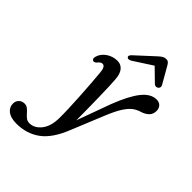

<svg xmlns="http://www.w3.org/2000/svg" viewBox="-373 -814 1187 1187"><g transform="rotate(45 220.0 -221.0)"><path d="M322 -251.5Q365.5 -364 408.5 -417.5Q451.5 -471 501 -471Q524.5 -471 537.8 -457Q551 -443 551 -420Q551 -393.5 535 -376.2Q519 -359 490.5 -349Q463.5 -342 440.5 -325.8Q417.5 -309.5 394 -273Q370.5 -236.5 342.5 -167.5L259 36.5Q214 151.5 148.2 199.8Q82.5 248 -7 248Q-56.5 248 -83 227.8Q-109.5 207.5 -109.5 175Q-109.5 153.5 -95.2 138.8Q-81 124 -58 124Q-41.5 124 -29.2 133.8Q-17 143.5 -6 156.5Q5 169.5 17.8 179.5Q30.5 189.5 48.5 189.5Q91.5 189.5 123.8 149Q156 108.5 157 36.5Q157.5 5.5 155.8 -43Q154 -91.5 150.8 -146.5Q147.5 -201.5 143.8 -253.2Q140 -305 136.5 -341.5Q132.5 -391 108.5 -391Q94 -391 80 -373Q68.5 -359 55.5 -362Q49 -364 46 -371.5Q43 -379 47.5 -393Q57.5 -425 89.2 -447Q121 -469 162 -469Q191 -469 210 -447.2Q229 -425.5 232.5 -380Q234.5 -357.5 236 -317.8Q237.5 -278 238.5 -229Q239.5 -180 240.2 -128Q241 -76 241 -29ZM222.5 -531Q201 -518 190.5 -528.5Q181 -539 200 -556.5L318 -665Q331 -677 342 -683.5Q353 -690 366 -690Q379 -690 386.2 -683.5Q393.5 -677 400 -665L462 -556.5Q466.5 -547.5 464.2 -540Q462 -532.5 456 -528.5Q440 -518 425.5 -531L344.5 -610Z"/></g></svg>

Font: Fraunces 9pt Soft
Style: Italic
Weight: 400
Italic angle: -16°
Version: Version 1.000;[0bf87f6ff]